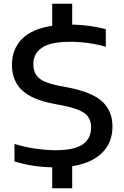

<svg xmlns="http://www.w3.org/2000/svg" viewBox="-20 -880 661 1020"><path d="M257.5 120V9Q152 7 57 -22.5V-115.5Q110.5 -98.5 169.8 -90.2Q229 -82 274 -82Q375.5 -82 419.8 -113.2Q464 -144.5 464 -203Q464 -252.5 430.2 -277.8Q396.5 -303 313.5 -319.5L263.5 -329Q147.5 -351.5 95.5 -402Q43.5 -452.5 43.5 -535.5Q43.5 -619 96.8 -673Q150 -727 257.5 -743V-860H363.5V-749.5Q412 -748.5 457.5 -742Q503 -735.5 542 -725V-631.5Q499 -644.5 450 -651.2Q401 -658 354 -658Q249 -658 203 -626.8Q157 -595.5 157 -540Q157 -491.5 186.8 -465.5Q216.5 -439.5 292.5 -424.5L343 -415Q470.5 -390 524 -339.8Q577.5 -289.5 577.5 -208Q577.5 -122 522 -67.8Q466.5 -13.5 363.5 3V120Z"/></svg>

Font: Encode Sans Exp Md
Style: Regular
Weight: 500
Width: 7
Designer: Multiple Designers
Foundry: Impallari Type
Version: Version 3.002; ttfautohint (v1.8.3) -l 8 -r 50 -G 200 -x 14 